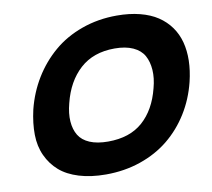

<svg xmlns="http://www.w3.org/2000/svg" viewBox="-88 -920 1135 1030"><g transform="rotate(-10 479.5 -405.0)"><path d="M738.8 -400.9Q753.4 -454.6 750.2 -499.8Q747.1 -544.9 728.8 -577.9Q710.4 -610.8 669.9 -629.4Q629.4 -647.9 569.8 -647.9Q453.6 -647.9 380.9 -581.8Q308.1 -515.6 279.8 -400.9Q265.6 -347.2 268.8 -303.2Q272 -259.3 291 -227.8Q310.1 -196.3 350.3 -179.2Q390.6 -162.1 450.2 -162.1Q568.4 -162.1 639.4 -225.1Q710.4 -288.1 738.8 -400.9ZM935.1 -400.9Q912.6 -310.1 865.7 -234.9Q818.8 -159.7 752.2 -105.2Q685.5 -50.8 597.4 -20.5Q509.3 9.8 408.2 9.8Q326.2 9.8 262.2 -9.8Q198.2 -29.3 157.2 -65.2Q116.2 -101.1 92.8 -152.1Q69.3 -203.1 68.4 -265.6Q67.4 -328.1 84 -400.9Q106.4 -490.7 152.8 -566.7Q199.2 -642.6 265.4 -699.2Q331.5 -755.9 420.7 -787.8Q509.8 -819.8 611.8 -819.8Q680.7 -819.8 737.1 -805.4Q793.5 -791 833.5 -764.4Q873.5 -737.8 900.6 -700Q927.7 -662.1 939.9 -615.5Q952.1 -568.8 950.9 -514.9Q949.7 -460.9 935.1 -400.9Z"/></g></svg>

Font: Sinkin Sans 800 Black Italic
Style: Regular
Weight: 900
Italic angle: -112°
Designer: Keith Bates
Foundry: K-Type
Version: Sinkin Sans (version 1.0)  by Keith Bates   •   © 2014   www